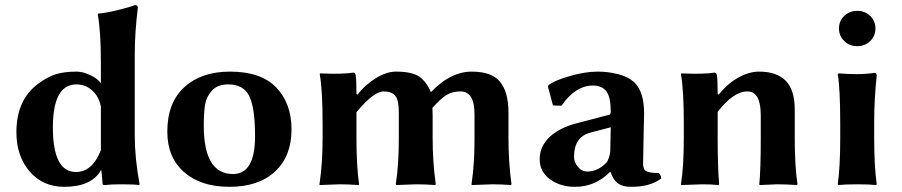

<svg xmlns="http://www.w3.org/2000/svg" viewBox="-20 -718 3515 748"><path d="M373 -132.8V-303.2Q365.2 -342.3 339.1 -365.7Q313 -389.2 277.8 -389.2Q186 -389.2 186 -221.2Q186 -48.3 275.9 -47.9Q339.8 -47.9 373 -132.8ZM373 -54.2Q335.9 9.8 230 9.8Q147 9.8 95.5 -50Q43.9 -109.9 43.9 -203.1Q43.9 -330.1 129.9 -392.6Q165 -418.5 197.5 -428.7Q230 -439 278.8 -439Q301.8 -439 330.3 -426Q358.9 -413.1 373 -394V-474.1Q373 -595.2 360.8 -662.1L362.8 -665Q390.6 -667 437.7 -678.5Q484.9 -689.9 505.9 -698.2Q517.1 -698.2 517.1 -688Q504.9 -591.8 504.9 -500V-191.9Q504.9 -102.1 523.9 0L522 2.9Q502 0 452.6 0Q412.1 0 389.2 2.9Q380.4 2.9 379.9 0L375 -54.2Z M631.8 -205.1Q631.8 -317.9 698.2 -378.4Q764.6 -439 876 -439Q997.1 -439 1056.4 -377Q1115.7 -314.9 1115.7 -213.9Q1115.7 -109.9 1051.8 -50Q987.8 9.8 874 9.8Q762.2 9.8 697 -47.6Q631.8 -105 631.8 -205.1ZM868.7 -389.2Q827.6 -389.2 805.7 -365Q783.7 -340.8 778.8 -309.8Q773.9 -278.8 773.9 -228Q773.9 -40 887.7 -40Q973.6 -40 973.6 -187Q973.6 -295.9 951.7 -342.5Q929.7 -389.2 868.7 -389.2Z M1372.6 -349.1Q1401.4 -387.2 1443.6 -413.1Q1485.8 -439 1522 -439Q1585 -439 1613.3 -419.4Q1641.6 -399.9 1658.7 -358.9Q1734.9 -439 1817.9 -439Q1896 -439 1928.5 -398.9Q1960.9 -358.9 1960.9 -279.8V-180.2Q1960.9 -85.9 1972.7 0L1970.7 2.9Q1931.6 0 1897.9 0L1817.9 2.9L1816.9 0Q1829.1 -81.1 1828.6 -180.2V-272.9Q1828.6 -361.8 1773.9 -361.8Q1744.1 -361.8 1721.9 -349.4Q1699.7 -336.9 1664.6 -297.9Q1665.5 -285.6 1665.5 -268.1V-180.2Q1665.5 -85.9 1677.7 0L1675.8 2.9Q1636.7 0 1602.5 0L1522.9 2.9L1522 0Q1534.2 -81.1 1533.7 -180.2V-280.8Q1533.7 -328.6 1519.8 -345.2Q1505.9 -361.8 1474.6 -361.8Q1435.5 -361.8 1368.7 -280.8V-180.2Q1368.7 -71.3 1378.9 0L1377 2.9Q1336.9 0 1302.7 0L1225.6 2.9L1224.6 0Q1236.8 -81.1 1236.8 -180.2V-234.9Q1236.8 -367.7 1225.6 -429.2L1227.5 -432.1Q1312.5 -428.2 1356.9 -435.1Q1363.8 -435.1 1365.7 -424.8Q1368.7 -409.2 1368.7 -352.1Z M2359.4 -222.2 2279.3 -201.2Q2216.3 -184.1 2216.3 -106.9Q2216.3 -85.9 2231.4 -67.9Q2246.6 -49.8 2268.6 -49.8Q2308.6 -49.8 2342.3 -84Q2347.2 -88.9 2352.3 -104Q2357.4 -119.1 2357.4 -128.9ZM2485.4 -80.1Q2485.4 -57.1 2498.8 -50.5Q2512.2 -43.9 2546.4 -43.9Q2554.2 -37.1 2556.2 -22.9Q2513.2 10.3 2437.5 9.8Q2405.3 9.8 2387.2 -3.7Q2369.1 -17.1 2358.4 -47.9H2356.4Q2298.3 10.3 2219.2 9.8Q2163.1 9.8 2122.8 -19.5Q2082.5 -48.8 2082.5 -98.1Q2082.5 -148.9 2123 -186Q2163.6 -223.1 2236.3 -240.2L2353.5 -271Q2359.4 -272.9 2359.4 -283.2Q2359.4 -339.4 2342.3 -362.1Q2325.2 -384.8 2290.5 -384.8Q2221.7 -384.8 2167.5 -306.2L2134.3 -307.1L2114.3 -381.8L2117.2 -386.2Q2137.2 -403.3 2197.8 -421.1Q2258.3 -439 2309.6 -439Q2349.6 -439 2388.4 -429Q2427.2 -418.9 2449.2 -398.9Q2489.3 -362.8 2489.3 -276.9Q2489.3 -273.9 2487.3 -185.5Q2485.4 -97.2 2485.4 -80.1Z M3076.2 -180.2Q3076.2 -70.3 3086.9 0L3085 2.9Q3041 0 3006.8 0Q3006.8 0 2939.9 2.9L2938 0Q2943.8 -53.2 2943.8 -180.2V-269Q2943.8 -361.8 2892.1 -361.8Q2836.9 -361.8 2775.9 -282.2V-180.2Q2775.9 -68.4 2781.7 0L2778.8 2.9Q2751 0 2716.8 0Q2716.8 0 2634.8 2.9L2632.8 0Q2644 -68.8 2644 -180.2V-234.9Q2644 -367.7 2632.8 -429.2L2634.8 -432.1Q2719.7 -428.2 2764.2 -435.1Q2771 -435.1 2772.9 -424.8Q2775.9 -409.2 2775.9 -352.1L2779.8 -349.1Q2814 -392.1 2856 -415.5Q2897.9 -439 2937 -439Q3005.9 -439 3041 -403.6Q3076.2 -368.2 3076.2 -291Z M3269 -558.1Q3248.5 -578.1 3248.5 -607.2Q3248.5 -636.2 3269 -656Q3289.6 -675.8 3319.6 -675.8Q3349.6 -675.8 3370.1 -656Q3390.6 -636.2 3390.6 -607.2Q3390.6 -578.1 3370.1 -558.1Q3349.6 -538.1 3319.6 -538.1Q3289.6 -538.1 3269 -558.1ZM3253.4 -234.9Q3253.4 -374 3243.7 -428.2L3246.6 -432.1Q3287.6 -429.2 3317.4 -429.2Q3352.5 -429.2 3386.7 -434.1Q3395.5 -434.1 3395.5 -423.8Q3385.7 -328.6 3385.7 -246.1V-180.2Q3385.7 -71.3 3395.5 0L3393.6 2.9Q3365.7 0 3319.3 0Q3272.5 0 3245.6 2.9L3243.7 0Q3253.4 -67.9 3253.4 -180.2Z"/></svg>

Font: Linux Biolinum
Style: Bold
Weight: 700
Designer: Philipp H. Poll
Foundry: Philipp H. Poll
Version: Version 1.3.2 ; ttfautohint (v0.9)